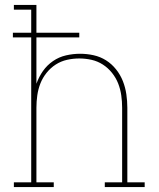

<svg xmlns="http://www.w3.org/2000/svg" viewBox="-20 -755 640 775"><path d="M36 0V-19H106V-604H32V-623H106V-716H36V-735H127V-623H300V-604H127V-417Q137 -445 153.5 -468.5Q170 -492 194 -508.5Q218 -525 246.5 -531.5Q275 -538 303 -538Q331 -538 358 -532Q385 -526 408 -511.5Q431 -497 448.5 -475Q466 -453 476 -427.5Q486 -402 490 -374.5Q494 -347 494 -320V-19H564V0H403V-19H473V-320Q473 -345 469.5 -370Q466 -395 457 -418Q448 -441 432 -461Q416 -481 395 -494.5Q374 -508 349.5 -513.5Q325 -519 300 -519Q275 -519 250.5 -513.5Q226 -508 205 -494.5Q184 -481 168 -461Q152 -441 143 -418Q134 -395 130.5 -370Q127 -345 127 -320V-19H197V0Z"/></svg>

Font: Iosevka Curly Slab ThEx
Style: Regular
Weight: 100
Width: 7
Monospace: yes
Designer: Belleve Invis
Foundry: Belleve Invis
Version: Version 11.1.0; ttfautohint (v1.8.3)